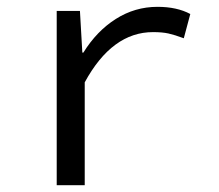

<svg xmlns="http://www.w3.org/2000/svg" viewBox="-20 -542 640 562"><path d="M146 -510H214L221 -388H224Q263 -451 319 -486.5Q375 -522 441 -522Q498 -522 537 -501L518 -430Q491 -440 473 -444Q455 -448 428 -448Q308 -448 228 -301V0H146Z"/></svg>

Font: Office Code Pro
Style: Regular
Weight: 400
Designer: Nathan Rutzky & Paul D. Hunt
Foundry: Adobe Systems Incorporated
Version: Version 1.004